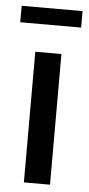

<svg xmlns="http://www.w3.org/2000/svg" viewBox="-50 -701 341 732"><g transform="rotate(5 120.0 -335.0)"><path d="M70 0V-500H170V0ZM3 -607V-670H236V-607Z"/></g></svg>

Font: Cuprum Medium
Style: Regular
Weight: 500
Designer: Jovanny Lemonad
Foundry: Jovanny Lemonad
Version: Version 3.000